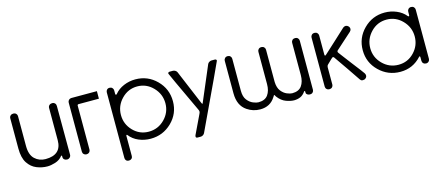

<svg xmlns="http://www.w3.org/2000/svg" viewBox="-46 -964 3639 1577"><g transform="rotate(-15 1774.0 -175.5)"><path d="M244 13Q198 13 153 -5Q108 -23 79 -67.5Q50 -112 50 -191V-447Q50 -461 59.5 -470Q69 -479 84 -479Q98 -479 107 -470Q116 -461 116 -447V-195Q116 -119 153.5 -84Q191 -49 244 -49Q380 -49 380 -173V-447Q380 -461 389.5 -470Q399 -479 413 -479Q428 -479 437 -470Q446 -461 446 -447L447 -32Q447 -19 437.5 -9.5Q428 0 414 0Q400 0 390.5 -8Q381 -16 381 -30V-39Q381 -43 377 -43Q375 -43 373 -41Q350 -11 312 1Q274 13 244 13Z M795 -415H621Q617 -415 614.5 -412Q612 -409 612 -405V-31Q612 -18 603 -9Q594 0 581 0H578Q565 0 556 -9Q547 -18 547 -31V-448Q547 -461 556 -470Q565 -479 578 -479H795Z M902 140Q888 140 879.5 131.5Q871 123 871 110V-448Q871 -461 879.5 -470Q888 -479 902 -479Q916 -479 925 -470Q934 -461 934 -448V-419Q934 -410 940 -410Q944 -410 947 -414Q977 -451 1024.5 -471Q1072 -491 1124 -491Q1229 -491 1303 -417Q1377 -343 1377 -238Q1377 -133 1302 -60Q1227 13 1122 13Q1069 13 1021.5 -7Q974 -27 943 -67Q942 -69 940 -69H939Q934 -69 934 -61V110Q934 123 925 131.5Q916 140 902 140ZM1122 -47Q1201 -47 1257 -103.5Q1313 -160 1313 -238Q1313 -316 1257.5 -373.5Q1202 -431 1124 -431Q1046 -431 990.5 -373.5Q935 -316 935 -238Q935 -160 989.5 -103.5Q1044 -47 1122 -47Z M1522 103H1496Q1481 103 1481 91Q1481 86 1483 81L1559 -78Q1566 -91 1566 -100Q1566 -108 1559 -121Q1399 -462 1399 -466Q1399 -479 1415 -479H1441Q1451 -479 1461 -473Q1471 -467 1475 -458L1598 -165Q1603 -154 1605 -154Q1607 -154 1611 -164Q1613 -167 1736 -458Q1740 -467 1750 -473Q1760 -479 1770 -479H1796Q1812 -479 1812 -466Q1812 -462 1556 81Q1552 90 1542.5 96.5Q1533 103 1522 103Z M2341 13Q2313 13 2274 -1Q2235 -15 2205 -55Q2201 -61 2198 -66.5Q2195 -72 2193 -72Q2191 -72 2188 -65L2182 -56Q2139 13 2054 13Q1993 13 1943 -21Q1874 -67 1874 -172V-448Q1874 -461 1883 -470Q1892 -479 1906 -479Q1920 -479 1929 -470Q1938 -461 1938 -448V-176Q1938 -125 1960 -97Q1982 -69 2009.5 -58Q2037 -47 2054 -47Q2110 -47 2135 -82Q2160 -117 2160 -173V-448Q2160 -461 2169 -470Q2178 -479 2193 -479Q2207 -479 2216 -470Q2225 -461 2225 -448V-173Q2227 -124 2248.5 -96.5Q2270 -69 2297 -58Q2324 -47 2341 -47Q2397 -47 2422 -82Q2447 -117 2447 -173V-448Q2447 -461 2456 -470Q2465 -479 2480 -479Q2494 -479 2503 -470Q2512 -461 2512 -448V-31Q2512 -18 2503 -9Q2494 0 2480 0Q2467 0 2457 -6.5Q2447 -13 2447 -23V-32Q2447 -39 2443 -39Q2441 -39 2439 -37Q2419 -8 2394.5 2.5Q2370 13 2341 13Z M2645 0Q2630 0 2621 -9Q2612 -18 2612 -31V-448Q2612 -461 2621 -470Q2630 -479 2645 -479Q2659 -479 2668 -470Q2677 -461 2677 -448V-286Q2677 -276 2682 -276Q2685 -276 2689.5 -280Q2694 -284 2723.5 -311Q2753 -338 2790.5 -372.5Q2828 -407 2857 -434L2885 -460Q2895 -468 2908 -468Q2920 -467 2929.5 -457.5Q2939 -448 2939 -434Q2938 -421 2928 -412L2862 -353Q2801 -299 2792 -290Q2788 -286 2788 -280Q2788 -276 2791.5 -271Q2795 -266 2820 -233Q2845 -200 2877 -158Q2909 -116 2934 -84L2958 -51Q2964 -42 2964 -31Q2964 -18 2952 -8Q2945 -1 2932 -1H2922Q2914 -2 2906 -13L2830 -125Q2799 -169 2775.5 -203.5Q2752 -238 2748.5 -242.5Q2745 -247 2740 -247Q2736 -247 2732.5 -244Q2729 -241 2720.5 -233Q2712 -225 2702.5 -215.5Q2693 -206 2685 -198.5Q2677 -191 2677 -178V-31Q2677 -18 2668 -9Q2659 0 2645 0Z M3246 13Q3141 13 3066 -60Q2991 -133 2991 -238Q2991 -343 3065 -417Q3139 -491 3244 -491Q3296 -491 3343.5 -471Q3391 -451 3421 -414Q3424 -410 3428 -410Q3430 -410 3432 -411.5Q3434 -413 3434 -425V-448Q3434 -461 3443 -470Q3452 -479 3466 -479Q3480 -479 3489 -470Q3498 -461 3498 -448V-30Q3498 -17 3489 -8Q3480 1 3466 1Q3452 1 3443 -8Q3434 -17 3434 -30V-60Q3434 -69 3429 -69Q3426 -69 3425 -67Q3353 13 3246 13ZM3246 -47Q3324 -47 3378.5 -103.5Q3433 -160 3433 -238Q3433 -316 3377.5 -373.5Q3322 -431 3244 -431Q3165 -431 3110 -373.5Q3055 -316 3055 -238Q3055 -160 3111 -103.5Q3167 -47 3246 -47Z"/></g></svg>

Font: Gardens CM
Style: Regular
Weight: 400
Designer: Created by: Aleksander Shevchuk, 2010. Modifed by: Daren Olsen, 2020.
Foundry: High-Logic / FontCreator v.13.0.0 build 2663 (64-bit)
Version: Version 3.003 Ukrainian, initial release